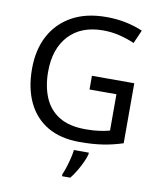

<svg xmlns="http://www.w3.org/2000/svg" viewBox="-100 -803 927 1103"><g transform="rotate(10 364.0 -251.5)"><path d="M407 -377H654V-27Q596 -8 537 1Q478 10 403 10Q292 10 216 -34.5Q140 -79 100.5 -161.5Q61 -244 61 -357Q61 -469 105 -551Q149 -633 231.5 -678.5Q314 -724 431 -724Q491 -724 544.5 -713Q598 -702 644 -682L610 -604Q572 -621 524.5 -633Q477 -645 426 -645Q298 -645 226.5 -568Q155 -491 155 -357Q155 -272 182.5 -206.5Q210 -141 269 -104.5Q328 -68 424 -68Q471 -68 504 -73Q537 -78 564 -85V-297H407ZM466 70Q462 88 449.5 115.5Q437 143 420.5 171Q404 199 386 221H338V209Q346 192 354.5 165.5Q363 139 370 110.5Q377 82 379 61H466Z"/></g></svg>

Font: Noto Sans Bengali UI
Style: Regular
Weight: 400
Designer: Jelle Bosma - Monotype Design Team
Foundry: Monotype Imaging Inc.
Version: Version 2.003; ttfautohint (v1.8.4.7-5d5b)